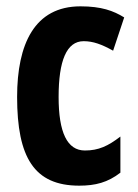

<svg xmlns="http://www.w3.org/2000/svg" viewBox="-20 -576 437 606"><path d="M230 10C281 10 320 0 360 -31V-145C321 -115 291 -101 248 -101C192 -101 165 -158 165 -270C165 -384 190 -446 244 -446C274 -446 301 -436 337 -416L372 -521C338 -542 300 -556 234 -556C89 -556 34 -437 34 -270C34 -79 88 10 230 10Z"/></svg>

Font: Noto Sans Gurmukhi UI ExtraCondensed
Style: Bold
Weight: 700
Width: 2
Designer: Jelle Bosma - Monotype Design Team
Foundry: Monotype Imaging Inc.
Version: Version 2.004